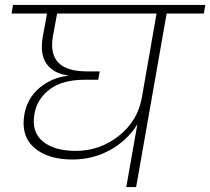

<svg xmlns="http://www.w3.org/2000/svg" viewBox="-20 -760 854 780"><path d="M288 -147Q385 -147 462 -207.5Q539 -268 556 -362L616 -705H212L195 -613Q170 -470 333 -470H385L379 -436H325Q234 -436 182.5 -397.5Q131 -359 120 -298Q107 -224 154 -185.5Q201 -147 288 -147ZM27 -705 33 -740H814L808 -705H657L533 0H493L538 -255Q497 -189 427 -150.5Q357 -112 275 -112Q174 -112 119 -160Q64 -208 79 -295Q91 -362 141 -403.5Q191 -445 255 -452V-454Q199 -461 170 -499.5Q141 -538 154 -612L171 -705Z"/></svg>

Font: Poppins ExtraLight
Style: Italic
Weight: 275
Italic angle: -10°
Designer: Ninad Kale (Devanagari), Jonny Pinhorn (Latin)
Foundry: Indian Type Foundry
Version: Version 3.200;PS 1.000;hotconv 16.6.54;makeotf.lib2.5.65590